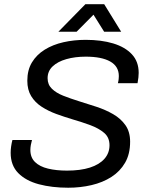

<svg xmlns="http://www.w3.org/2000/svg" viewBox="-20 -888 713 920"><path d="M306.9 11.5Q228.8 11.5 166.3 -5.1Q103.8 -21.8 67.4 -58.7Q31.1 -95.6 31.1 -155.6Q31.1 -170.1 33.3 -186.3Q35.6 -202.6 39.5 -217.2H133.3Q130 -205.7 127.7 -193.2Q125.5 -180.6 125.5 -169.4Q125.5 -133.2 148 -111.4Q170.5 -89.6 210.1 -80.1Q249.6 -70.5 301 -70.5Q365.6 -70.5 410.9 -85Q456.3 -99.6 480.5 -127.1Q504.7 -154.6 504.7 -192.2Q504.7 -229.2 479.2 -251.2Q453.6 -273.1 413 -288.2Q372.3 -303.2 326.1 -316.6Q287.7 -328.1 249.5 -342Q211.3 -356 179.6 -376.5Q147.9 -397.1 129.4 -427.4Q110.9 -457.6 110.9 -501.2Q110.9 -552.4 133.1 -589.1Q155.4 -625.9 194.4 -650.1Q233.5 -674.3 284.1 -685.7Q334.6 -697.1 390.7 -697.1Q465.3 -697.1 522.4 -679.9Q579.6 -662.6 612 -627.8Q644.5 -593 644.5 -538.8Q644.5 -528.4 643.2 -516.6Q642 -504.9 639 -489.2H544.9Q547.9 -501.1 548.6 -509.2Q549.4 -517.2 549.4 -523.4Q549.4 -570 508.3 -593.2Q467.2 -616.5 390.8 -616.5Q339.2 -616.5 297.8 -604.6Q256.3 -592.8 232.2 -569.9Q208.1 -547.1 208.1 -513.2Q208.1 -482.8 228.5 -462.9Q248.9 -442.9 282.9 -429.4Q317 -415.9 356.8 -403.5Q398.7 -390.6 442 -376.4Q485.4 -362.1 522 -341.1Q558.6 -320.1 581.1 -288.2Q603.5 -256.4 603.5 -209Q603.5 -150 579.4 -108.3Q555.2 -66.6 513.7 -40Q472.1 -13.5 418.6 -1Q365.2 11.5 306.9 11.5ZM259.8 -736 389.3 -868H479.2L560.6 -736H479L410.8 -845.1L454.8 -844.6L347.1 -736Z"/></svg>

Font: Archivo Variable SemiBold
Style: Italic
Weight: 600
Italic angle: -10°
Designer: Hector Gatti
Foundry: Omnibus-Type
Version: Version 2.001